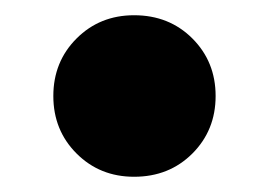

<svg xmlns="http://www.w3.org/2000/svg" viewBox="-20 -379 333 252"><path d="M156 -147Q111 -147 80.5 -177.5Q50 -208 50 -253Q50 -298 80.5 -328.5Q111 -359 156 -359Q202 -359 232.5 -328.5Q263 -298 263 -253Q263 -208 232.5 -177.5Q202 -147 156 -147Z"/></svg>

Font: Murecho ExtraBold
Style: Regular
Weight: 800
Designer: Neil Summerour
Foundry: Positype
Version: Version 1.010; ttfautohint (v1.8.3)